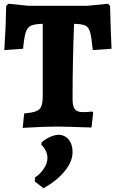

<svg xmlns="http://www.w3.org/2000/svg" viewBox="-20 -675 619 1024"><path d="M109 -70Q153 -74 173 -82Q193 -90 200.5 -108.5Q208 -127 208 -166V-548Q164 -547 145 -538Q126 -529 117.5 -503.5Q109 -478 103 -415L3 -408Q11 -525 13 -643L25 -655L133 -644H445L556 -655L567 -643Q571 -488 575 -415L475 -408Q468 -477 460.5 -503.5Q453 -530 435.5 -538.5Q418 -547 375 -548Q367 -348 367 -145Q367 -108 379.5 -92.5Q392 -77 421 -77Q442 -77 473 -80L477 -74L468 5Q321 0 282 0Q213 0 101 7ZM166 293V272Q196 252 214.5 223.5Q233 195 233 168Q233 148 224 129Q215 110 200 97L203 83Q225 65 249 54.5Q273 44 292 44Q325 44 346 69Q367 94 367 136Q367 187 324.5 238.5Q282 290 212 329Z"/></svg>

Font: Alegreya ExtraBold
Style: Regular
Weight: 800
Designer: Juan Pablo del Peral
Foundry: Huerta Tipografica
Version: Version 2.007; ttfautohint (v1.6)